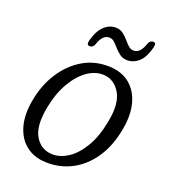

<svg xmlns="http://www.w3.org/2000/svg" viewBox="-118 -698 696 791"><g transform="rotate(20 230.0 -302.0)"><path d="M287 -451.5Q340.5 -449.5 375.5 -420.8Q410.5 -392 423.8 -342.8Q437 -293.5 425.5 -230.5Q411.5 -151 374.5 -96.8Q337.5 -42.5 285 -15.8Q232.5 11 171.5 8.5Q120.5 6.5 85.5 -21Q50.5 -48.5 36.5 -97.8Q22.5 -147 35 -213.5Q47.5 -282.5 82.5 -337.2Q117.5 -392 169.8 -423Q222 -454 287 -451.5ZM185 -31.5Q220 -30 254.8 -52.5Q289.5 -75 317.2 -121.2Q345 -167.5 358 -237.5Q374.5 -321 347.8 -365.2Q321 -409.5 274.5 -411.5Q237.5 -413 202.2 -387.8Q167 -362.5 140.2 -315.5Q113.5 -268.5 101.5 -205Q85 -119.5 110.8 -76.5Q136.5 -33.5 185 -31.5ZM344.5 -501Q326 -501 312.5 -510.5Q299 -520 288.2 -532.5Q277.5 -545 267.2 -554.5Q257 -564 244 -564Q214.5 -564 200 -518.5Q193.5 -502.5 180 -502.5Q164.5 -502.5 170 -524Q181.5 -568 204.2 -589.8Q227 -611.5 255 -611.5Q273.5 -611.5 287 -601.8Q300.5 -592 311 -579.5Q321.5 -567 332 -557.2Q342.5 -547.5 355.5 -547.5Q385.5 -547.5 399.5 -593.5Q406 -609.5 420 -609.5Q435 -609.5 429 -587.5Q417.5 -542.5 395.2 -521.8Q373 -501 344.5 -501Z"/></g></svg>

Font: Fraunces 72pt S100 Light
Style: Italic
Weight: 300
Italic angle: -16°
Version: Version 1.000; ttfautohint (v1.8.3)